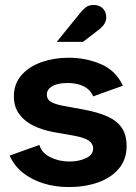

<svg xmlns="http://www.w3.org/2000/svg" viewBox="-20 -742 548 775"><path d="M258 13Q202 13 154.5 -2Q107 -17 72 -45Q37 -73 19 -114L139 -157Q148 -125 183 -107.5Q218 -90 260 -90Q298 -90 327 -103.5Q356 -117 356 -143Q356 -162 338 -174.5Q320 -187 275 -195L195 -209Q148 -218 112.5 -236Q77 -254 56.5 -283Q36 -312 36 -353Q36 -404 67 -439Q98 -474 148.5 -491.5Q199 -509 257 -509Q327 -509 387.5 -483Q448 -457 476 -396L356 -353Q345 -380 318 -393.5Q291 -407 253 -407Q213 -407 191 -394Q169 -381 169 -360Q169 -342 184 -332Q199 -322 234 -315L317 -300Q376 -289 414.5 -271.5Q453 -254 472 -225.5Q491 -197 491 -152Q491 -98 459.5 -61Q428 -24 375.5 -5.5Q323 13 258 13ZM209 -573 304 -690Q318 -707 329.5 -714.5Q341 -722 358 -722Q382 -722 395.5 -707.5Q409 -693 409 -672Q409 -659 401.5 -646Q394 -633 371 -616L315 -573Z"/></svg>

Font: Atkinson Hyperlegible Next
Style: Bold
Weight: 700
Designer: Elliott Scott, Megan Eiswerth, Linus Boman, Theodore Petrosky, Letters from Sweden
Foundry: Applied Design Works, Letters from Sweden
Version: Version 2.001